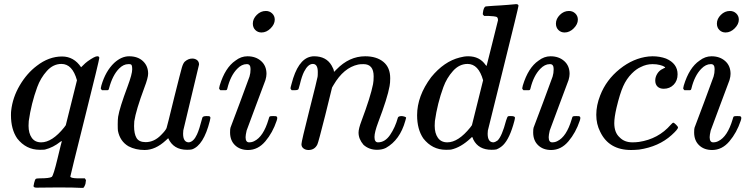

<svg xmlns="http://www.w3.org/2000/svg" viewBox="-20 -714 3646 928"><path d="M262 192Q242 192 207.5 192.5Q173 193 157 193Q142 193 142 185Q142 183 143.5 178Q145 173 145 170Q149 154 152.5 151Q156 148 172 148Q219 148 230 141Q238 136 258 52.5Q278 -31 279 -32Q279 -33 272 -29Q237 -1 197 9Q191 10 172 10Q106 10 63 -45Q33 -89 33 -157Q33 -173 34 -179Q41 -243 75.5 -301.5Q110 -360 158 -396Q216 -441 280 -441Q337 -441 372 -389Q397 -414 404 -418Q438 -442 450 -442Q460 -442 460 -434Q460 -425 391 -149Q320 135 320 139Q320 147 354 148Q361 148 365 148H390Q395 155 395.5 156.5Q396 158 393 175Q389 188 383 194H370Q339 192 262 192ZM352 -326Q330 -405 277 -405Q237 -405 206.5 -371Q176 -337 160 -293Q131 -214 119 -129Q119 -126 118.5 -118Q118 -110 118 -106Q118 -70 133.5 -48Q149 -26 179 -26Q232 -26 290 -98L298 -109Z M909 -431Q923 -431 932.5 -423.5Q942 -416 942 -402L866 -84Q865 -79 865 -68Q865 -26 893 -26Q916 -29 932 -64Q943 -87 958 -145Q960 -153 978 -153Q987 -153 990 -152.5Q993 -152 995 -150Q997 -148 997 -144Q997 -141 994 -129Q964 -11 908 8Q900 10 884 10Q818 10 793 -46Q787 -41 781 -35Q731 11 679 11Q635 11 601 -7Q560 -31 550 -82Q549 -89 549 -113Q549 -137 551 -150Q558 -193 597 -297Q619 -356 619 -379Q619 -393 616.5 -398.5Q614 -404 605 -404H600Q577 -404 556 -383Q524 -351 507 -287Q507 -286 506 -283.5Q505 -281 504.5 -280.5Q504 -280 503 -279Q502 -278 499.5 -278Q497 -278 495 -278Q493 -278 487 -278H473Q467 -284 467 -287Q467 -290 470 -301Q490 -370 532 -410Q567 -442 604 -442Q646 -442 671 -418.5Q696 -395 696 -358Q696 -338 678 -291Q637 -181 629 -128Q628 -120 628 -105Q628 -67 640 -47Q652 -27 684 -27Q726 -27 760 -63Q780 -83 785 -95Q787 -99 823 -247Q853 -367 859 -387.5Q865 -408 873 -416Q890 -431 909 -431Z M1202 -600Q1202 -623 1221 -642Q1240 -661 1265 -661Q1283 -661 1295.5 -649Q1308 -637 1308 -619Q1308 -597 1288 -577Q1268 -557 1244 -557Q1226 -557 1214 -569Q1202 -581 1202 -600ZM1179 11Q1140 11 1116 -12Q1092 -35 1092 -74Q1092 -91 1094 -97Q1095 -99 1140.5 -220.5Q1186 -342 1186 -344Q1191 -360 1191 -380Q1191 -404 1174 -404H1172Q1148 -404 1126 -381Q1094 -348 1079 -287Q1079 -286 1078 -283.5Q1077 -281 1076.5 -280.5Q1076 -280 1075 -279Q1074 -278 1071.5 -278Q1069 -278 1067 -278Q1065 -278 1059 -278H1045Q1039 -284 1039 -287Q1039 -290 1042 -301Q1068 -387 1118 -421Q1145 -442 1176 -442Q1216 -442 1242 -419Q1268 -396 1268 -357Q1268 -344 1263 -327Q1262 -325 1217 -204L1172 -83Q1167 -61 1167 -51Q1167 -26 1184 -26Q1198 -26 1209 -32Q1253 -53 1278 -137Q1281 -149 1283.5 -151Q1286 -153 1300 -153Q1309 -153 1312.5 -152.5Q1316 -152 1318 -150Q1320 -148 1320 -143Q1320 -139 1317 -130Q1298 -73 1262.5 -31Q1227 11 1179 11Z M1471 11Q1457 11 1447 3.5Q1437 -4 1437 -17Q1437 -30 1475 -180Q1513 -330 1515 -343Q1516 -348 1516 -366Q1516 -405 1492 -405Q1469 -405 1450 -368Q1439 -347 1429 -305Q1423 -285 1423 -284Q1421 -278 1404 -278H1390Q1384 -284 1384 -287Q1384 -291 1389 -308Q1419 -426 1481 -440Q1489 -442 1498 -442Q1557 -442 1583 -397Q1594 -378 1594 -369Q1594 -367 1595 -367L1606 -378Q1668 -442 1745 -442Q1800 -442 1833 -415Q1866 -388 1866 -336Q1866 -313 1863 -298Q1853 -241 1808 -123Q1790 -75 1790 -52Q1790 -26 1807 -26Q1841 -26 1865.5 -62Q1890 -98 1903 -145Q1905 -153 1923 -153Q1942 -150 1943 -145Q1943 -144 1939 -130Q1913 -37 1845 1Q1827 10 1802 10Q1764 10 1737 -14Q1713 -42 1713 -73Q1713 -92 1727 -129Q1771 -246 1783 -307Q1786 -322 1786 -345Q1786 -404 1737 -404Q1719 -404 1711 -402Q1641 -387 1592 -303L1585 -291L1552 -157Q1519 -26 1514 -16Q1501 11 1471 11Z M2401 -688Q2416 -689 2435 -690.5Q2454 -692 2463.5 -693Q2473 -694 2474 -694Q2486 -694 2486 -686Q2486 -679 2412.5 -383.5Q2339 -88 2338 -83Q2337 -78 2337 -68Q2337 -26 2365 -26Q2374 -27 2385 -35Q2406 -55 2426 -131Q2432 -151 2436 -152Q2438 -153 2446 -153H2450Q2469 -153 2469 -145Q2469 -141 2466 -129Q2444 -45 2412 -13Q2399 0 2380 8Q2372 10 2356 10Q2293 10 2268 -39Q2263 -52 2263 -51Q2262 -52 2259 -50Q2257 -48 2255 -46Q2207 -1 2160 9Q2154 10 2135 10Q2069 10 2026 -45Q1996 -89 1996 -157Q1996 -250 2064 -341Q2126 -417 2202 -436Q2223 -442 2243 -442Q2298 -442 2327 -400Q2332 -394 2332 -396Q2333 -400 2359.5 -505.5Q2386 -611 2387 -616Q2387 -628 2381 -632Q2370 -636 2341 -637H2320Q2314 -643 2313.5 -645Q2313 -647 2316 -664Q2321 -683 2329 -683Q2330 -683 2339.5 -684Q2349 -685 2366.5 -686Q2384 -687 2401 -688ZM2315 -326Q2293 -405 2240 -405Q2200 -405 2169.5 -371Q2139 -337 2123 -293Q2094 -214 2082 -129Q2082 -126 2081.5 -118Q2081 -110 2081 -106Q2081 -70 2096.5 -48Q2112 -26 2142 -26Q2195 -26 2253 -98L2261 -109Z M2667 -600Q2667 -623 2686 -642Q2705 -661 2730 -661Q2748 -661 2760.5 -649Q2773 -637 2773 -619Q2773 -597 2753 -577Q2733 -557 2709 -557Q2691 -557 2679 -569Q2667 -581 2667 -600ZM2644 11Q2605 11 2581 -12Q2557 -35 2557 -74Q2557 -91 2559 -97Q2560 -99 2605.5 -220.5Q2651 -342 2651 -344Q2656 -360 2656 -380Q2656 -404 2639 -404H2637Q2613 -404 2591 -381Q2559 -348 2544 -287Q2544 -286 2543 -283.5Q2542 -281 2541.5 -280.5Q2541 -280 2540 -279Q2539 -278 2536.5 -278Q2534 -278 2532 -278Q2530 -278 2524 -278H2510Q2504 -284 2504 -287Q2504 -290 2507 -301Q2533 -387 2583 -421Q2610 -442 2641 -442Q2681 -442 2707 -419Q2733 -396 2733 -357Q2733 -344 2728 -327Q2727 -325 2682 -204L2637 -83Q2632 -61 2632 -51Q2632 -26 2649 -26Q2663 -26 2674 -32Q2718 -53 2743 -137Q2746 -149 2748.5 -151Q2751 -153 2765 -153Q2774 -153 2777.5 -152.5Q2781 -152 2783 -150Q2785 -148 2785 -143Q2785 -139 2782 -130Q2763 -73 2727.5 -31Q2692 11 2644 11Z M3234 -121Q3238 -121 3247.5 -111.5Q3257 -102 3257 -98Q3257 -89 3226 -61Q3164 -5 3069 9Q3047 11 3030 11Q2923 11 2881 -77Q2862 -114 2862 -159Q2862 -205 2881 -253Q2910 -328 2975.5 -380.5Q3041 -433 3115 -441Q3121 -442 3134 -442Q3169 -442 3199 -431Q3255 -407 3255 -355Q3255 -324 3236 -304.5Q3217 -285 3188 -285Q3169 -285 3158 -295.5Q3147 -306 3147 -325Q3147 -342 3157 -358Q3167 -374 3183 -381Q3191 -386 3194 -386L3195 -387Q3195 -389 3189.5 -392.5Q3184 -396 3169 -400Q3154 -404 3134 -404Q3104 -404 3077 -390Q3056 -381 3034 -359Q3008 -333 2992 -297Q2976 -261 2960 -194Q2949 -147 2949 -119Q2949 -73 2975 -50Q2998 -26 3037 -26Q3052 -26 3068 -28Q3162 -42 3222 -111Q3231 -121 3234 -121Z M3445 -600Q3445 -623 3464 -642Q3483 -661 3508 -661Q3526 -661 3538.5 -649Q3551 -637 3551 -619Q3551 -597 3531 -577Q3511 -557 3487 -557Q3469 -557 3457 -569Q3445 -581 3445 -600ZM3422 11Q3383 11 3359 -12Q3335 -35 3335 -74Q3335 -91 3337 -97Q3338 -99 3383.5 -220.5Q3429 -342 3429 -344Q3434 -360 3434 -380Q3434 -404 3417 -404H3415Q3391 -404 3369 -381Q3337 -348 3322 -287Q3322 -286 3321 -283.5Q3320 -281 3319.5 -280.5Q3319 -280 3318 -279Q3317 -278 3314.5 -278Q3312 -278 3310 -278Q3308 -278 3302 -278H3288Q3282 -284 3282 -287Q3282 -290 3285 -301Q3311 -387 3361 -421Q3388 -442 3419 -442Q3459 -442 3485 -419Q3511 -396 3511 -357Q3511 -344 3506 -327Q3505 -325 3460 -204L3415 -83Q3410 -61 3410 -51Q3410 -26 3427 -26Q3441 -26 3452 -32Q3496 -53 3521 -137Q3524 -149 3526.5 -151Q3529 -153 3543 -153Q3552 -153 3555.5 -152.5Q3559 -152 3561 -150Q3563 -148 3563 -143Q3563 -139 3560 -130Q3541 -73 3505.5 -31Q3470 11 3422 11Z"/></svg>

Font: MathJax_Math
Style: Italic
Weight: 400
Version: Version 1.1